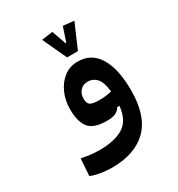

<svg xmlns="http://www.w3.org/2000/svg" viewBox="-188 -681 961 1039"><g transform="rotate(-30 293.0 -162.0)"><path d="M208 237.3Q173.3 237.3 138.4 231.4Q103.5 225.6 78.1 214.8L85.4 108.4Q114.3 114.3 140.4 117.7Q166.5 121.1 199.2 121.1Q290 121.1 345 88.6Q399.9 56.2 409.7 -32.7H395Q385.7 -15.1 366.7 -5.6Q347.7 3.9 311 3.9Q228 3.9 198.2 -34.7Q168.5 -73.2 168.5 -149.9Q168.5 -204.1 189 -250.5Q209.5 -296.9 246.3 -325.2Q283.2 -353.5 332 -353.5Q418.5 -353.5 462.4 -280Q506.3 -206.5 506.3 -73.7Q506.3 84.5 429.4 160.9Q352.5 237.3 208 237.3ZM409.2 -122.6Q402.3 -184.6 379.9 -208.5Q357.4 -232.4 327.1 -232.4Q295.9 -232.4 278.1 -212.9Q260.3 -193.4 260.3 -162.1Q260.3 -135.3 273.9 -124.5Q287.6 -113.8 332.5 -113.8Q353.5 -113.8 371.3 -116Q389.2 -118.2 409.2 -122.6ZM294.9 -401.4 225.6 -551.3 294.9 -561 326.2 -472.2H330.6L360.4 -561L428.7 -553.7L362.8 -401.4Z"/></g></svg>

Font: Cascadia Mono PL SemiBold
Style: Regular
Weight: 600
Monospace: yes
Designer: Aaron Bell
Foundry: Saja Typeworks
Version: Version 2404.023; ttfautohint (v1.8.4)